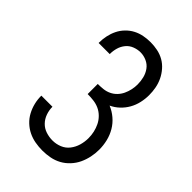

<svg xmlns="http://www.w3.org/2000/svg" viewBox="-221 -838 941 941"><g transform="rotate(45 250.0 -367.5)"><path d="M253 8Q227 8 202 3.5Q177 -1 154.5 -12Q132 -23 113.5 -40.5Q95 -58 83 -80.5Q71 -103 65 -127.5Q59 -152 59 -178V-179H136V-178Q136 -155 144 -132.5Q152 -110 168 -93.5Q184 -77 206.5 -69.5Q229 -62 253 -62Q278 -62 301.5 -71.5Q325 -81 340.5 -101Q356 -121 363 -145.5Q370 -170 370 -195Q370 -216 365.5 -236Q361 -256 352 -274.5Q343 -293 328 -308Q313 -323 294.5 -331.5Q276 -340 255 -342.5Q234 -345 214 -345V-415Q232 -415 251 -417Q270 -419 287 -427Q304 -435 317 -448.5Q330 -462 338 -479Q346 -496 350 -514.5Q354 -533 354 -551Q354 -574 348.5 -596Q343 -618 330 -636Q317 -654 296 -663.5Q275 -673 253 -673Q232 -673 211.5 -665Q191 -657 177.5 -640.5Q164 -624 158 -603.5Q152 -583 152 -562V-560H75V-563Q75 -587 80 -610.5Q85 -634 95.5 -655.5Q106 -677 123 -694.5Q140 -712 161 -723Q182 -734 205.5 -738.5Q229 -743 253 -743Q277 -743 301.5 -738Q326 -733 347 -721Q368 -709 384.5 -690Q401 -671 411.5 -649Q422 -627 426.5 -603Q431 -579 431 -554Q431 -528 425 -501.5Q419 -475 406 -452Q393 -429 373.5 -410.5Q354 -392 330 -381Q357 -370 380 -350.5Q403 -331 418 -305.5Q433 -280 440 -251Q447 -222 447 -192Q447 -166 441.5 -140Q436 -114 425 -90.5Q414 -67 395.5 -47Q377 -27 354 -14.5Q331 -2 305 3Q279 8 253 8Z"/></g></svg>

Font: Iosevka Curly Slab
Style: Regular
Weight: 400
Monospace: yes
Designer: Belleve Invis
Foundry: Belleve Invis
Version: Version 22.1.2; ttfautohint (v1.8.4)